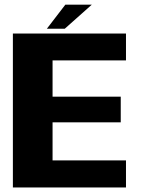

<svg xmlns="http://www.w3.org/2000/svg" viewBox="-20 -822 619 842"><path d="M36.5 0H532.5V-118.5H210.5V-285.5H509.5V-398H210.5V-557H532.5V-675H36.5ZM185.5 -696H264L382.5 -801.5H266.5Z"/></svg>

Font: Anybody
Style: Bold
Weight: 700
Designer: Tyler Finck
Foundry: Etcetera Type Company
Version: Version 1.110